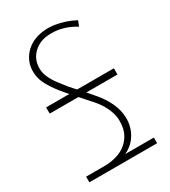

<svg xmlns="http://www.w3.org/2000/svg" viewBox="-176 -794 778 881"><g transform="rotate(-30 213.0 -354.0)"><path d="M129 -30H33V0H392V-30H240Q283 -50 305.5 -88.5Q328 -127 327 -173Q326 -213 308 -252Q290 -291 258 -328L227 -364H392V-397H197L166 -432Q150 -452 133.5 -474Q117 -496 106 -520.5Q95 -545 96 -572Q97 -601 111 -624Q125 -647 150 -662Q175 -677 207 -679Q245 -682 281.5 -672Q318 -662 349 -642L360 -670Q336 -683 309.5 -692Q283 -701 256.5 -705Q230 -709 205 -707Q176 -705 150.5 -695Q125 -685 105.5 -667Q86 -649 74.5 -624.5Q63 -600 63 -570Q63 -529 85.5 -490.5Q108 -452 142 -413L156 -397H33V-364H185L234 -309Q254 -287 267.5 -263.5Q281 -240 288 -217Q295 -194 294 -171Q294 -136 281 -109.5Q268 -83 245.5 -65Q223 -47 193 -38.5Q163 -30 129 -30Z"/></g></svg>

Font: Advent Pro ExtraLight
Style: Regular
Weight: 250
Version: Version 3.000